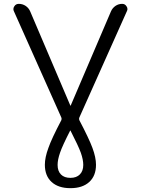

<svg xmlns="http://www.w3.org/2000/svg" viewBox="-20 -773 733 1001"><path d="M213.9 85.9Q213.9 47.9 232.4 -2Q249 -49.8 299.8 -146.5Q302.7 -153.3 299.8 -160.2L52.7 -713.9Q49.8 -719.7 49.8 -725.6Q49.8 -733.4 54.7 -740.2Q62.5 -752.9 78.1 -752.9Q97.7 -752.9 113.8 -742.2Q129.9 -731.4 137.7 -712.9L346.7 -222.7Q346.7 -221.7 347.7 -221.7Q348.6 -221.7 348.6 -222.7L558.6 -713.9Q566.4 -731.4 582 -742.2Q597.7 -752.9 617.2 -752.9Q631.8 -752.9 639.6 -740.2Q644.5 -733.4 644.5 -725.6Q644.5 -720.7 641.6 -714.8L393.6 -160.2Q390.6 -153.3 393.6 -146.5Q444.3 -49.8 461.9 -2Q480.5 47.9 480.5 85.9Q480.5 143.6 445.3 175.8Q410.2 208 347.2 208Q284.2 208 249 175.8Q213.9 143.6 213.9 85.9ZM414.1 86.9Q414.1 59.6 401.4 23.4Q388.7 -11.7 347.7 -91.8Q347.7 -92.8 346.7 -92.8Q345.7 -92.8 345.7 -91.8Q304.7 -11.7 293 23.4Q280.3 59.6 280.3 86.9Q280.3 119.1 297.9 136.7Q315.4 154.3 347.2 154.3Q378.9 154.3 396.5 136.2Q414.1 118.2 414.1 86.9Z"/></svg>

Font: Gen Jyuu Gothic P Normal
Style: Regular
Weight: 300
Designer: [Source Han Sans]
Ryoko NISHIZUKA  (kana & ideographs); Paul D. Hunt (Latin, Greek & Cyrillic); Wenlong ZHANG  (bopomofo
Version: Version 1.002.20150607